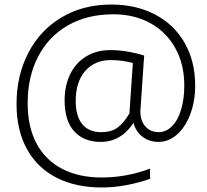

<svg xmlns="http://www.w3.org/2000/svg" viewBox="-20 -736 912 847"><path d="M53 -277Q53 -403 105 -503Q157 -603 252 -659.5Q347 -716 471 -716Q580 -716 664 -672Q748 -628 794.5 -547Q841 -466 841 -358Q841 -291 820 -234Q799 -177 762 -143.5Q725 -110 679 -110Q639 -110 609 -132.5Q579 -155 569 -194Q514 -110 424 -110Q350 -110 307.5 -156.5Q265 -203 265 -293Q265 -358 289.5 -408.5Q314 -459 360 -487Q406 -515 467 -515Q538 -515 616 -491L599 -243Q600 -201 622.5 -177Q645 -153 680 -153Q712 -153 738 -178.5Q764 -204 778.5 -251Q793 -298 793 -359Q793 -452 753.5 -523.5Q714 -595 643 -634Q572 -673 480 -673Q366 -673 280.5 -624.5Q195 -576 148.5 -487Q102 -398 102 -280Q102 -176 141.5 -102.5Q181 -29 254.5 9Q328 47 429 47Q537 47 642 8V53Q531 91 429 91Q314 91 229.5 48Q145 5 99 -78Q53 -161 53 -277ZM551 -236 566 -458Q520 -471 469 -471Q398 -471 356 -423Q314 -375 314 -291Q314 -223 343 -188Q372 -153 426 -153Q473 -153 500.5 -174.5Q528 -196 551 -236Z"/></svg>

Font: Maitree Light
Style: Regular
Weight: 300
Designer: CadsonDemak Team
Foundry: CadsonDemak
Version: Version 1.001